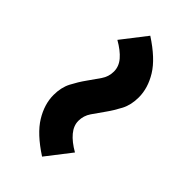

<svg xmlns="http://www.w3.org/2000/svg" viewBox="-15 -609 557 557"><g transform="rotate(-45 264.0 -330.0)"><path d="M349 -240Q318 -240 295 -252Q272 -264 252.5 -278Q233 -292 215.5 -304Q198 -316 177 -316Q157 -316 139 -301Q121 -286 105 -258L29 -317Q66 -374 103.5 -397Q141 -420 179 -420Q210 -420 233 -408Q256 -396 275.5 -382Q295 -368 312.5 -356Q330 -344 351 -344Q372 -344 389.5 -359Q407 -374 423 -402L499 -343Q462 -286 424.5 -263Q387 -240 349 -240Z"/></g></svg>

Font: TT Toshiba Sans
Style: Bold
Weight: 700
Designer: Paul D. Hunt
Foundry: Toshiba Corporation
Version: Version 2.020;PS 2.000;hotconv 1.0.86;makeotf.lib2.5.63406